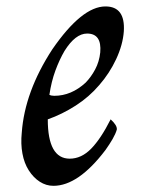

<svg xmlns="http://www.w3.org/2000/svg" viewBox="-20 -588 453 606"><path d="M183.6 -427.2Q167.7 -400 154.9 -365.4Q142.1 -330.8 135.9 -288.7Q142.1 -285.6 151.3 -285.6Q205.1 -285.6 250.3 -327.2Q267.7 -345.1 280.5 -369.2Q293.3 -393.3 296.4 -422.6Q301.5 -482.1 254.9 -482.1Q217.9 -482.1 183.6 -427.2ZM200 -87.2Q236.9 -87.2 267.7 -118.7Q298.5 -150.3 329.2 -211.3Q350.3 -192.3 348.7 -179Q345.1 -166.2 335.4 -149.2Q325.6 -132.3 312.8 -114.4Q227.2 -1.5 148.7 -1.5Q125.6 -1.5 105.6 -14.4Q85.6 -27.2 70.8 -50.3Q56.4 -72.8 50.8 -103.3Q45.1 -133.8 48.7 -169.2Q57.9 -298.5 145.1 -432.3Q238.5 -567.7 312.8 -567.7Q375.9 -567.7 370.8 -488.7Q367.7 -446.7 346.7 -401.5Q325.6 -356.4 293.3 -319.5Q261.5 -282.1 218.7 -254.6Q175.9 -227.2 130.8 -211.3Q130.8 -87.2 200 -87.2Z"/></svg>

Font: MM Jasmine
Style: Regular
Weight: 400
Designer: Khon Soe Zaw Thu
Version: Version 1.00 July 11, 2016, initial release